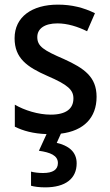

<svg xmlns="http://www.w3.org/2000/svg" viewBox="-20 -569 476 829"><path d="M311 136C311 85 274 59 225 48L243 8C341 -4 397 -60 397 -151C397 -237 344 -274 256 -314C168 -352 141 -369 141 -409C141 -445 172 -468 228 -468C271 -468 316 -454 356 -434L390 -512C341 -536 290 -549 230 -549C118 -549 43 -496 43 -404C43 -318 96 -280 185 -241C273 -203 297 -181 297 -144C297 -100 266 -74 199 -74C145 -74 85 -93 44 -117V-22C80 -4 124 8 181 10L148 82C197 89 230 102 230 135C230 164 208 178 166 178C148 178 129 176 114 172V233C128 237 150 240 175 240C263 240 311 202 311 136Z"/></svg>

Font: Noto Sans Myanmar UI SemiCondensed Medium
Style: Regular
Weight: 500
Width: 4
Designer: Monotype Design Team
Foundry: Monotype Imaging Inc.
Version: Version 2.103